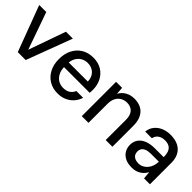

<svg xmlns="http://www.w3.org/2000/svg" viewBox="112 -1269 2026 2026"><g transform="rotate(45 1124.5 -256.0)"><path d="M214 0 22 -512H127L274 -96L421 -512H524L332 0Z M818 12Q745 12 689.5 -21.5Q634 -55 603 -115Q572 -175 572 -255Q572 -336 603 -396.5Q634 -457 690 -490.5Q746 -524 819 -524Q894 -524 947 -491Q1000 -458 1028 -402.5Q1056 -347 1056 -279Q1056 -269 1055.5 -258Q1055 -247 1054 -233H645V-303H956Q954 -369 915 -405.5Q876 -442 818 -442Q778 -442 744.5 -423Q711 -404 690.5 -367.5Q670 -331 670 -275V-247Q670 -190 690 -150.5Q710 -111 743.5 -91Q777 -71 817 -71Q867 -71 897 -91.5Q927 -112 941 -147H1042Q1029 -102 998 -66Q967 -30 921.5 -9Q876 12 818 12Z M1169 0V-512H1259L1265 -429Q1288 -473 1331.5 -498.5Q1375 -524 1433 -524Q1492 -524 1535 -501Q1578 -478 1602 -430.5Q1626 -383 1626 -312V0H1526V-302Q1526 -370 1494.5 -404.5Q1463 -439 1406 -439Q1368 -439 1336.5 -421Q1305 -403 1287 -368.5Q1269 -334 1269 -284V0Z M1924 12Q1863 12 1822.5 -9.5Q1782 -31 1762 -67Q1742 -103 1742 -145Q1742 -195 1767.5 -231Q1793 -267 1841 -286Q1889 -305 1956 -305H2086Q2086 -351 2074 -381Q2062 -411 2036.5 -426Q2011 -441 1971 -441Q1927 -441 1896 -420Q1865 -399 1857 -358H1757Q1763 -411 1793 -448Q1823 -485 1869.5 -504.5Q1916 -524 1971 -524Q2042 -524 2089.5 -499.5Q2137 -475 2161.5 -429.5Q2186 -384 2186 -321V0H2098L2090 -86Q2080 -65 2064.5 -47.5Q2049 -30 2028.5 -16.5Q2008 -3 1982 4.5Q1956 12 1924 12ZM1943 -69Q1974 -69 2000 -82.5Q2026 -96 2044.5 -118.5Q2063 -141 2073 -169.5Q2083 -198 2084 -230V-235H1966Q1923 -235 1897 -224Q1871 -213 1859 -194.5Q1847 -176 1847 -152Q1847 -127 1858 -108.5Q1869 -90 1891 -79.5Q1913 -69 1943 -69Z"/></g></svg>

Font: DM Sans 12pt Medium
Style: Regular
Weight: 500
Version: Version 4.004;gftools[0.9.30]